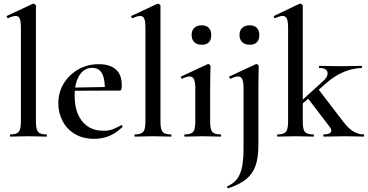

<svg xmlns="http://www.w3.org/2000/svg" viewBox="-20 -745 2006 1047"><path d="M37 0Q34 0 34 -6Q34 -12 37 -12Q70 -12 82 -26Q94 -40 94 -81V-592Q94 -627 88 -642.5Q82 -658 65 -658Q51 -658 24 -646Q21 -645 18 -651Q15 -657 17 -658L158 -724Q160 -725 162 -725Q166 -725 171 -721Q176 -717 176 -714V-81Q176 -40 187.5 -26Q199 -12 233 -12Q236 -12 236 -6Q236 0 233 0Q214 0 188.5 -1Q163 -2 135 -2Q107 -2 81.5 -1Q56 0 37 0Z M494 12Q431 12 387 -15Q343 -42 320.5 -86.5Q298 -131 298 -181Q298 -241 327 -289Q356 -337 406 -366Q456 -395 519 -395Q578 -395 611 -367Q644 -339 644 -280Q644 -267 642 -259Q640 -251 633 -251H551Q554 -309 537.5 -342Q521 -375 483 -375Q438 -375 412.5 -333.5Q387 -292 387 -223Q387 -165 405 -122.5Q423 -80 458 -56Q493 -32 544 -32Q575 -32 596 -40.5Q617 -49 641 -62Q643 -64 646.5 -60Q650 -56 648 -53Q612 -18 574.5 -3Q537 12 494 12ZM358 -250 357 -267 579 -271V-251Z M716 0Q713 0 713 -6Q713 -12 716 -12Q749 -12 761 -26Q773 -40 773 -81V-592Q773 -627 767 -642.5Q761 -658 744 -658Q730 -658 703 -646Q700 -645 697 -651Q694 -657 696 -658L837 -724Q839 -725 841 -725Q845 -725 850 -721Q855 -717 855 -714V-81Q855 -40 866.5 -26Q878 -12 912 -12Q915 -12 915 -6Q915 0 912 0Q893 0 867.5 -1Q842 -2 814 -2Q786 -2 760.5 -1Q735 0 716 0Z M988 0Q985 0 985 -6Q985 -12 988 -12Q1022 -12 1033.5 -26Q1045 -40 1045 -81V-263Q1045 -297 1038 -312.5Q1031 -328 1014 -328Q1006 -328 996 -325Q986 -322 974 -316Q970 -315 967.5 -321Q965 -327 968 -328L1112 -395Q1114 -396 1115 -396Q1119 -396 1123.5 -391.5Q1128 -387 1128 -384Q1128 -373 1127 -344Q1126 -315 1126 -264V-81Q1126 -40 1137.5 -26Q1149 -12 1183 -12Q1186 -12 1186 -6Q1186 0 1183 0Q1163 0 1138 -1Q1113 -2 1085 -2Q1058 -2 1032.5 -1Q1007 0 988 0ZM1080 -501Q1054 -501 1039.5 -515Q1025 -529 1025 -555Q1025 -579 1039.5 -593Q1054 -607 1080 -607Q1105 -607 1118.5 -593Q1132 -579 1132 -555Q1132 -501 1080 -501Z M1391 -384Q1391 -373 1390 -344Q1389 -315 1389 -264V48Q1389 114 1373.5 158.5Q1358 203 1322.5 232Q1287 261 1224 282Q1222 283 1219.5 277.5Q1217 272 1219 271Q1269 250 1288.5 203Q1308 156 1308 71V-263Q1308 -297 1301.5 -312.5Q1295 -328 1278 -328Q1270 -328 1260 -325Q1250 -322 1238 -316Q1234 -315 1231 -321Q1228 -327 1231 -328L1375 -395Q1377 -396 1378 -396Q1382 -396 1386.5 -391.5Q1391 -387 1391 -384ZM1341 -501Q1316 -501 1301 -515Q1286 -529 1286 -555Q1286 -579 1301 -593Q1316 -607 1341 -607Q1367 -607 1380.5 -593Q1394 -579 1394 -555Q1394 -501 1341 -501Z M1494 0Q1491 0 1491 -6Q1491 -12 1494 -12Q1527 -12 1539 -26Q1551 -40 1551 -81V-592Q1551 -627 1544.5 -642.5Q1538 -658 1521 -658Q1506 -658 1480 -646Q1477 -645 1474 -651Q1471 -657 1474 -658L1612 -724Q1615 -725 1617 -725Q1622 -725 1626.5 -721Q1631 -717 1631 -714V-81Q1631 -40 1642.5 -26Q1654 -12 1688 -12Q1692 -12 1692 -6Q1692 0 1688 0Q1669 0 1644.5 -1Q1620 -2 1591 -2Q1563 -2 1538 -1Q1513 0 1494 0ZM1745 0Q1743 0 1743 -6Q1743 -12 1745 -12Q1775 -12 1783.5 -23Q1792 -34 1778 -53L1655 -214L1715 -260L1852 -81Q1881 -43 1908 -27.5Q1935 -12 1963 -12Q1966 -12 1966 -6Q1966 0 1963 0Q1944 0 1919 -1Q1894 -2 1866 -2Q1826 -2 1797.5 -1Q1769 0 1745 0ZM1601 -155 1596 -170 1738 -299Q1770 -326 1766 -350Q1762 -374 1722 -374Q1719 -374 1719 -380Q1719 -386 1722 -386Q1747 -386 1773 -385Q1799 -384 1842 -384Q1882 -384 1906 -385Q1930 -386 1951 -386Q1954 -386 1954 -380Q1954 -374 1951 -374Q1927 -374 1894.5 -366Q1862 -358 1828 -340Q1794 -322 1762 -294Z"/></svg>

Font: Cormorant Garamond Light SemiBold
Style: Regular
Weight: 600
Version: Version 4.001